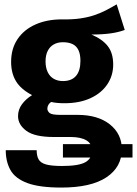

<svg xmlns="http://www.w3.org/2000/svg" viewBox="-20 -637 627 879"><path d="M514.2 -617.1 551.1 -499.9Q523.1 -489.3 485.7 -484.1Q448.4 -478.9 398.4 -478.9Q449.1 -457.3 473.7 -425.5Q498.2 -393.8 498.2 -341.5Q498.2 -290.8 471.1 -250.6Q444 -210.4 394 -187.4Q344 -164.4 274.8 -164.4Q258.1 -164.4 243.6 -165.7Q229.2 -166.9 214 -170.1Q206.2 -165.2 201.5 -157Q196.8 -148.8 196.8 -139.7Q196.8 -128.6 206.9 -119.8Q217 -111.1 255.2 -111.1H334.8Q428.3 -111.1 483.1 -67.4Q537.8 -23.7 537.8 46.2Q537.8 127.8 467.3 174.7Q396.7 221.7 260.3 221.7Q160 221.7 104.6 200.8Q49.2 179.9 27.8 141.4Q6.3 102.9 6.3 50.5H147.8Q147.8 76.8 156.9 92.8Q165.9 108.9 191 115.9Q216 122.9 264.1 122.9Q340 122.9 370.7 105.7Q401.3 88.4 401.3 52.2Q401.3 20.5 375.1 5.3Q348.9 -9.8 303.4 -9.8H226Q139.2 -9.8 100.9 -37.9Q62.6 -66 62.6 -105.4Q62.6 -135.2 80.4 -159.5Q98.2 -183.8 126.8 -201.5Q75.2 -228.6 53.1 -265.4Q30.9 -302.1 30.9 -353.8Q30.9 -414 60.2 -457.7Q89.5 -501.3 142.1 -524.8Q194.6 -548.3 263.8 -548.3Q308.5 -547.3 344.3 -552.2Q380.1 -557.1 409.4 -566.7Q438.7 -576.3 464.3 -589.5Q489.9 -602.8 514.2 -617.1ZM267.6 -443.7Q243.8 -443.7 225.8 -433.4Q207.8 -423.1 198.2 -403.4Q188.5 -383.8 188.5 -356.2Q188.5 -327.5 198.3 -307Q208.2 -286.5 226.2 -276.2Q244.2 -265.9 268.3 -265.9Q307.4 -265.9 327.8 -289.3Q348.2 -312.7 348.2 -358.5Q348.2 -388.2 339.4 -407Q330.7 -425.8 312.8 -434.8Q295 -443.7 267.6 -443.7ZM586.6 84.1H268.1V23H586.6Z"/></svg>

Font: Fira Sans Variable
Style: Regular
Weight: 400
Designer: Carrois Corporate & Edenspiekermann AG
Foundry: Carrois Corporate GbR & Edenspiekermann AG
Version: Version 4.202